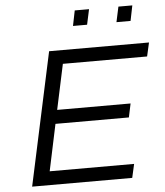

<svg xmlns="http://www.w3.org/2000/svg" viewBox="-59 -938 850 990"><g transform="rotate(-5 366.0 -443.0)"><path d="M67 0 215 -688H732L716 -617H280L230 -383H610L595 -312H215L164 -71H601L585 0ZM574 -807 591 -886H663L647 -807ZM349 -807 365 -886H439L422 -807Z"/></g></svg>

Font: Saira Expanded
Style: Italic
Weight: 400
Width: 7
Italic angle: -12°
Designer: Hector Gatti with collaboration of the Omnibus-Type team
Foundry: Omnibus-Type
Version: Version 1.101